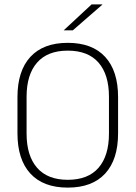

<svg xmlns="http://www.w3.org/2000/svg" viewBox="-20 -844 617 874"><path d="M288.5 10Q177 10 118.2 -54Q59.5 -118 59.5 -237V-402Q59.5 -521 118.2 -585Q177 -649 288.5 -649Q400 -649 458.8 -585Q517.5 -521 517.5 -402V-237Q517.5 -118 458.8 -54Q400 10 288.5 10ZM288.5 -25.5Q381 -25.5 428.5 -80.2Q476 -135 476 -236V-403.5Q476 -504.5 428.5 -559Q381 -613.5 288.5 -613.5Q196.5 -613.5 148.8 -559Q101 -504.5 101 -403.5V-236Q101 -135 148.8 -80.2Q196.5 -25.5 288.5 -25.5ZM270.5 -706.5 397 -824H446V-823L311.5 -706H270.5Z"/></svg>

Font: Anek Devanagari ExtraLight
Style: Regular
Weight: 250
Designer: Kailash Malviya (Devanagari) & Yesha Goshar (Latin)
Foundry: Ek Type
Version: Version 1.003